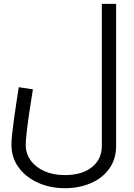

<svg xmlns="http://www.w3.org/2000/svg" viewBox="-20 -738 704 1006"><path d="M319.9 248Q241.3 248 177.6 218.8Q114 189.6 77 138.4Q40 87.1 40 20.5Q40 -0.1 43.6 -35.2Q47.2 -70.3 53 -112.3Q58.8 -154.4 65.6 -198.6Q72.4 -242.8 78.4 -281L152.4 -269.8Q140.8 -200.8 132.4 -142.2Q124 -83.6 119.4 -41.5Q114.8 0.7 114.8 20.5Q114.8 66.5 140.9 102.6Q167 138.7 213.2 159Q259.5 179.4 319.9 179.4Q409.8 179.4 461.7 137.8Q513.6 96.1 513.6 25.9V-717.9H588.4V25.9Q588.4 96.1 552.3 146.1Q516.2 196 455.2 222Q394.3 248 319.9 248Z"/></svg>

Font: Titillium Web
Style: Bold
Weight: 700
Designer: Mohamed Gaber, Accademia di Belle Arti di Urbino
Foundry: Kief Type Foundry, Accademia di Belle Arti di Urbino
Version: Version 3.000